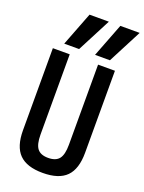

<svg xmlns="http://www.w3.org/2000/svg" viewBox="-183 -1083 882 1177"><g transform="rotate(20 258.0 -495.0)"><path d="M402 -780H305L390 -1000H516ZM201 -780H104L189 -1000H315ZM250 10Q146 10 97 -39.5Q48 -89 48 -195V-730H158V-207Q158 -143 179.5 -115.5Q201 -88 250 -88Q300 -88 321.5 -115.5Q343 -143 343 -207V-730H453V-195Q453 -89 404 -39.5Q355 10 250 10Z"/></g></svg>

Font: M PLUS 1 Code Medium
Style: Regular
Weight: 500
Designer: Coji Morishita
Foundry: UNDERFOREST DESIGN
Version: Version 1.002